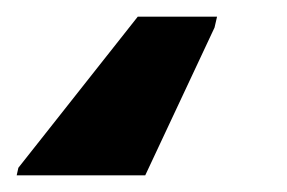

<svg xmlns="http://www.w3.org/2000/svg" viewBox="-91 -50 344 230"><path d="M-71 160 -69 151 74 -30H169L166 -17L83 160Z"/></svg>

Font: Noto Sans Condensed
Style: Bold Italic
Weight: 700
Width: 3
Italic angle: -12°
Designer: Monotype Design Team
Foundry: Monotype Imaging Inc.
Version: Version 2.013; ttfautohint (v1.8.4.7-5d5b)